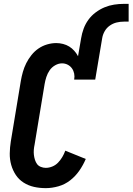

<svg xmlns="http://www.w3.org/2000/svg" viewBox="-20 -966 686 994"><path d="M217 8Q185 8 156 1.5Q127 -5 102.5 -20.5Q78 -36 62 -60Q46 -84 38 -112.5Q30 -141 30.5 -172Q31 -203 36 -234L88 -548Q92 -571 98.5 -594Q105 -617 116 -639Q127 -661 143 -681Q159 -701 179.5 -715Q200 -729 224 -736Q248 -743 271 -743Q289 -743 306.5 -738.5Q324 -734 338.5 -725Q353 -716 364.5 -703Q376 -690 384 -675L400 -768Q404 -793 413 -817.5Q422 -842 437.5 -863.5Q453 -885 475 -901.5Q497 -918 521 -928Q545 -938 570.5 -942Q596 -946 621 -946H646V-854H621Q602 -854 583.5 -849.5Q565 -845 548.5 -833.5Q532 -822 522 -804.5Q512 -787 509 -768L473 -554H364Q367 -570 364 -585Q361 -600 352.5 -612Q344 -624 330.5 -631Q317 -638 301 -638Q283 -638 265.5 -628Q248 -618 237 -602Q226 -586 220 -567.5Q214 -549 211 -531L159 -217Q156 -203 155 -190Q154 -177 155.5 -164Q157 -151 161 -138.5Q165 -126 172 -116.5Q179 -107 191.5 -102Q204 -97 217 -97Q234 -97 251 -104Q268 -111 280.5 -124Q293 -137 302.5 -153Q312 -169 318 -186L424 -143Q411 -112 391 -83Q371 -54 343.5 -32.5Q316 -11 282.5 -1.5Q249 8 217 8Z"/></svg>

Font: Iosevka Curly Slab Extrabold
Style: Italic
Weight: 800
Italic angle: -9°
Monospace: yes
Designer: Belleve Invis
Foundry: Belleve Invis
Version: Version 22.1.2; ttfautohint (v1.8.4)